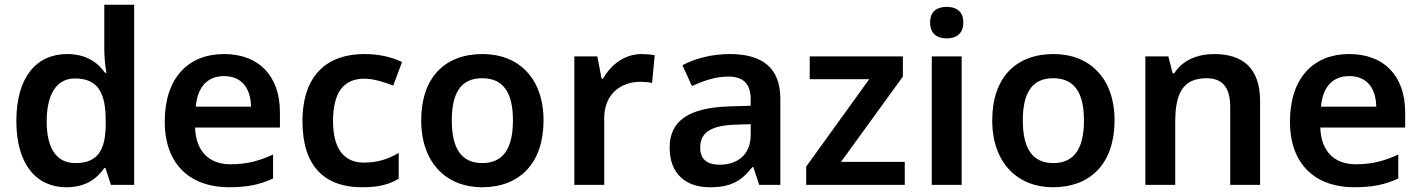

<svg xmlns="http://www.w3.org/2000/svg" viewBox="-20 -780 5994 810"><path d="M260 10C341 10 389 -26 420 -71H425L448 0H546V-760H420V-570C420 -536 425 -492 429 -473H423C392 -517 343 -552 263 -552C135 -552 49 -456 49 -270C49 -85 134 10 260 10ZM298 -92C219 -92 177 -153 177 -268C177 -383 219 -449 296 -449C396 -449 426 -385 426 -269V-253C425 -145 391 -92 298 -92Z M925 -552C775 -552 675 -452 675 -267C675 -82 787 10 946 10C1026 10 1078 -2 1132 -27V-128C1073 -101 1022 -87 952 -87C860 -87 806 -144 803 -242H1161V-306C1161 -461 1071 -552 925 -552ZM925 -459C1002 -459 1038 -405 1039 -330H806C813 -415 857 -459 925 -459Z M1507 10C1577 10 1620 -1 1662 -26V-135C1620 -110 1575 -94 1515 -94C1431 -94 1385 -153 1385 -269C1385 -388 1428 -448 1517 -448C1555 -448 1597 -435 1639 -419L1676 -518C1639 -537 1584 -552 1517 -552C1364 -552 1256 -467 1256 -268C1256 -76 1352 10 1507 10Z M2273 -272C2273 -452 2166 -552 2016 -552C1856 -552 1757 -452 1757 -272C1757 -92 1865 10 2013 10C2173 10 2273 -92 2273 -272ZM1886 -272C1886 -387 1924 -450 2014 -450C2105 -450 2144 -387 2144 -272C2144 -157 2105 -92 2015 -92C1924 -92 1886 -157 1886 -272Z M2687 -552C2613 -552 2556 -505 2524 -448H2518L2500 -542H2403V0H2529V-281C2529 -386 2602 -435 2682 -435C2696 -435 2718 -433 2731 -430L2742 -547C2728 -550 2704 -552 2687 -552Z M3058 -552C2983 -552 2912 -533 2859 -505L2899 -417C2948 -439 2998 -457 3052 -457C3112 -457 3147 -430 3147 -361V-334L3053 -331C2886 -325 2805 -270 2805 -158C2805 -43 2877 10 2974 10C3064 10 3107 -16 3154 -75H3158L3183 0H3272V-364C3272 -492 3198 -552 3058 -552ZM3081 -254 3147 -256V-210C3147 -127 3090 -85 3016 -85C2967 -85 2934 -105 2934 -157C2934 -215 2970 -250 3081 -254Z M3797 0V-97H3528L3789 -457V-542H3396V-446H3647L3381 -77V0Z M3974 -751C3935 -751 3904 -734 3904 -685C3904 -636 3935 -618 3974 -618C4012 -618 4044 -636 4044 -685C4044 -734 4012 -751 3974 -751ZM4037 -542H3911V0H4037Z M4682 -272C4682 -452 4575 -552 4425 -552C4265 -552 4166 -452 4166 -272C4166 -92 4274 10 4422 10C4582 10 4682 -92 4682 -272ZM4295 -272C4295 -387 4333 -450 4423 -450C4514 -450 4553 -387 4553 -272C4553 -157 4514 -92 4424 -92C4333 -92 4295 -157 4295 -272Z M5102 -552C5034 -552 4969 -527 4934 -471H4927L4909 -542H4812V0H4938V-265C4938 -384 4969 -450 5070 -450C5139 -450 5170 -409 5170 -328V0H5296V-353C5296 -493 5223 -552 5102 -552Z M5672 -552C5522 -552 5422 -452 5422 -267C5422 -82 5534 10 5693 10C5773 10 5825 -2 5879 -27V-128C5820 -101 5769 -87 5699 -87C5607 -87 5553 -144 5550 -242H5908V-306C5908 -461 5818 -552 5672 -552ZM5672 -459C5749 -459 5785 -405 5786 -330H5553C5560 -415 5604 -459 5672 -459Z"/></svg>

Font: Noto Sans Bamum SemiBold
Style: Regular
Weight: 600
Designer: Monotype Design Team
Foundry: Monotype Imaging Inc.
Version: Version 2.002